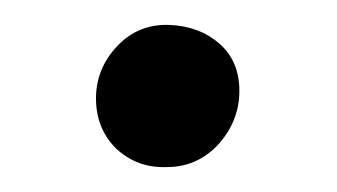

<svg xmlns="http://www.w3.org/2000/svg" viewBox="-20 -295 270 154"><path d="M73 -176Q57 -192 57 -216Q57 -240 74 -258Q91 -276 116 -275Q140 -274 156 -260Q172 -246 172 -222Q172 -198 155 -179Q138 -161 114 -161Q90 -160 73 -176Z"/></svg>

Font: Lusitana
Style: Regular
Weight: 400
Designer: Ana Paula Megda
Foundry: Ana Paula Megda
Version: Version 1.001; ttfautohint (v1.4.1)